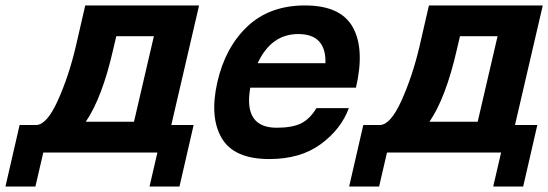

<svg xmlns="http://www.w3.org/2000/svg" viewBox="-29 -560 2013 705"><path d="M600 -101H682L630 125H520L549 0H130L101 125H-9L43 -101H105Q143 -103 182 -188Q223 -278 249 -388L284 -540H702ZM286 -113H463L536 -427H398L386 -376Q346 -201 286 -113Z M1066 -435Q967 -435 917 -328H1166Q1169 -435 1066 -435ZM960 24Q830 24 785 -53Q740 -130 769 -258Q798 -386 879.5 -463Q961 -540 1091 -540Q1222 -540 1266.5 -460Q1311 -380 1278 -238H890Q864 -91 987 -91Q1043 -91 1075.5 -106.5Q1108 -122 1133 -163H1252Q1223 -85 1148.5 -30.5Q1074 24 960 24Z M1862 -101H1944L1892 125H1782L1811 0H1392L1363 125H1253L1305 -101H1367Q1405 -103 1444 -188Q1485 -278 1511 -388L1546 -540H1964ZM1548 -113H1725L1798 -427H1660L1648 -376Q1608 -201 1548 -113Z"/></svg>

Font: Miedinger
Style: Bold-Italic
Weight: 700
Italic angle: -13°
Version: Version 001.000